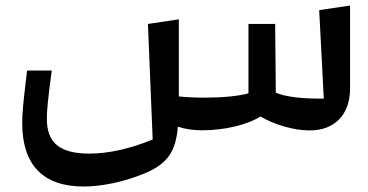

<svg xmlns="http://www.w3.org/2000/svg" viewBox="-20 -453 1326 692"><path d="M77.6 -198.7C69.8 -133.8 64.9 -90.8 63 -68.8C61 -46.9 60.1 -26.9 60.1 -9.3C60.1 141.6 135.3 219.2 281.2 219.2C344.2 219.2 420.4 204.1 494.1 174.8C583 139.6 613.3 95.2 621.1 3.4C646 12.2 675.3 16.6 708.5 16.6C750 16.6 790 11.7 828.6 2.4C867.2 -7.3 897 -19 918.5 -33.2C967.3 -4.4 1037.6 17.1 1096.2 17.1C1186 17.1 1240.2 -39.1 1241.7 -130.9V-433.1L1130.4 -416.5L1147 -97.7H1129.4C1068.8 -97.7 1009.3 -103.5 974.1 -119.1L971.7 -366.7H875.5V-116.7C839.8 -106.4 779.8 -101.1 717.3 -101.1C682.1 -101.1 651.4 -102.5 624.5 -105.5V-383.3L513.2 -366.7L530.3 49.8C449.7 83 370.6 100.6 302.7 100.6C195.8 100.6 148.9 62 148.9 -24.4C148.9 -40.5 149.9 -59.6 152.3 -82C154.3 -104.5 159.2 -143.6 166.5 -198.7Z"/></svg>

Font: SG Kara
Style: Regular
Weight: 400
Designer: Damoon Khanjanzadeh
Version: Version 1.000